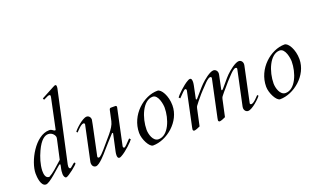

<svg xmlns="http://www.w3.org/2000/svg" viewBox="-85 -1263 2852 1738"><g transform="rotate(-20 1341.5 -394.0)"><path d="M314.9 15.1C333.5 15.1 434.6 -64.5 434.6 -76.2C434.6 -81.5 431.6 -85 426.8 -85C416 -85 387.2 -49.3 375.5 -49.3C369.1 -49.3 362.8 -59.1 362.8 -67.9C362.8 -73.7 364.7 -87.9 364.7 -87.9L513.7 -772C514.2 -778.3 514.6 -782.7 514.6 -787.1C514.6 -797.4 511.2 -803.2 503.4 -803.2C497.1 -803.2 495.1 -801.8 357.9 -728.5L364.3 -713.4C411.6 -735.8 411.1 -736.3 421.9 -736.3C429.7 -736.3 432.6 -731.9 432.6 -724.1C432.6 -720.7 431.6 -716.3 430.7 -711.4L370.1 -423.8C369.6 -420.4 367.7 -418.5 364.3 -418.5C346.7 -418.5 342.3 -439 313 -439C176.3 -439 63.5 -226.1 63.5 -111.8C63.5 -77.1 70.3 13.2 119.6 13.2C157.2 13.2 260.7 -89.8 288.1 -110.4C292.5 -113.8 295.9 -115.7 298.8 -115.7C302.7 -115.7 302.7 -110.8 302.7 -107.9C299.8 -84 291 -68.8 291 -26.4C291 -12.2 294.9 4.4 305.7 13.2C308.1 15.1 311 15.1 314.9 15.1ZM128.9 -116.7C131.8 -176.8 150.9 -237.3 176.3 -292.5C218.8 -385.3 260.3 -408.7 291.5 -408.7C332.5 -408.7 354.5 -373 354.5 -355C354.5 -351.6 354 -347.2 353 -341.8L311.5 -153.8C247.6 -97.2 213.4 -63 170.9 -41C130.9 -41 128.9 -88.9 128.9 -116.7Z M888.2 -73.7C942.4 -330.1 957.5 -400.4 961.9 -420.4C962.9 -424.8 962.9 -426.8 962.9 -427.7C962.9 -435.1 957.5 -439.5 951.2 -439.5H906.7C896 -439.5 892.6 -427.7 891.1 -419.9L870.1 -322.8C862.3 -287.6 839.8 -254.9 810.1 -218.3C783.2 -185.5 743.2 -139.6 713.4 -105C698.7 -88.4 667 -52.2 652.8 -52.2C646 -52.2 640.6 -57.1 640.6 -63V-64.9C709 -388.2 709.5 -392.6 709.5 -397C709.5 -421.9 692.4 -438.5 672.9 -438.5C631.8 -438.5 549.3 -359.4 539.1 -340.3L548.3 -331.1C558.6 -340.8 600.1 -390.6 625 -390.6C631.8 -390.6 637.2 -385.7 637.2 -379.9V-377.9L565.4 -40C564.5 -36.1 564.5 -32.7 564.5 -28.8C564.5 -7.3 577.1 13.2 600.6 13.2C634.8 13.2 703.6 -66.4 728.5 -96.2C756.8 -129.9 798.3 -173.8 828.1 -207C833 -212.9 837.9 -219.7 843.3 -219.7C845.7 -219.7 847.7 -218.3 847.7 -214.4L812 -50.3C810.1 -41.5 808.1 -29.3 808.1 -17.6C808.1 -1.5 812 13.2 826.2 13.2C833 13.2 836.4 11.7 846.7 6.3C896 -19 971.2 -93.3 979.5 -108.9L967.8 -121.1C931.2 -83.5 909.2 -58.1 899.4 -58.1C891.6 -58.1 888.2 -64 888.2 -73.7Z M1356 -439.5C1223.1 -439.5 1069.8 -310.1 1069.8 -136.7C1069.8 -74.2 1115.7 13.2 1150.9 13.2C1283.7 13.2 1439 -111.8 1439 -269C1439 -361.8 1392.6 -439.5 1356 -439.5ZM1143.1 -140.6C1143.1 -252.9 1200.7 -403.3 1296.4 -403.3C1351.1 -403.3 1365.7 -302.7 1365.7 -273.4C1365.7 -166 1312.5 -22.9 1217.3 -22.9C1162.6 -22.9 1143.1 -100.6 1143.1 -140.6Z M1542.5 -41.5C1541 -34.2 1534.7 -7.8 1534.7 0C1534.7 6.8 1539.1 14.2 1548.3 14.2C1558.6 14.2 1588.4 3.4 1604.5 -5.4L1639.6 -168C1643.6 -186.5 1651.4 -192.4 1655.8 -198.7C1662.6 -208.5 1686.5 -238.8 1697.8 -251C1724.1 -284.2 1754.9 -314.9 1783.7 -345.2C1798.8 -361.3 1827.1 -391.6 1846.7 -391.6C1853.5 -391.6 1858.9 -386.7 1858.9 -380.9V-378.9L1787.1 -41.5C1785.6 -34.2 1779.3 -7.8 1779.3 0C1779.3 6.8 1783.7 14.2 1793 14.2C1803.2 14.2 1833 3.4 1849.1 -5.4L1884.3 -168C1888.2 -186.5 1896 -192.4 1900.4 -198.7C1907.2 -208.5 1933.1 -238.8 1944.3 -251C1970.7 -284.2 1999.5 -314.9 2028.3 -345.2C2043.5 -361.3 2071.8 -391.6 2091.3 -391.6C2098.1 -391.6 2103.5 -386.7 2103.5 -380.9V-378.9L2031.7 -41C2030.8 -36.6 2030.3 -32.2 2030.3 -27.8C2030.3 -2.9 2047.4 13.7 2066.9 13.7C2107.9 13.7 2190.4 -65.4 2200.7 -84.5L2191.4 -93.8C2181.2 -84 2139.6 -34.2 2114.7 -34.2C2107.9 -34.2 2102.5 -39.1 2102.5 -44.9V-46.9L2174.3 -384.8C2175.3 -389.2 2175.8 -393.6 2175.8 -397.9C2175.8 -422.9 2158.7 -439.5 2139.2 -439.5C2105 -439.5 2041 -387.7 2011.2 -357.9C1980 -326.7 1953.6 -289.6 1923.3 -256.8C1918 -251 1912.6 -244.1 1907.2 -244.1C1904.8 -244.1 1902.8 -244.6 1902.8 -249.5C1902.8 -251.5 1903.3 -253.4 1903.8 -256.8L1930.7 -385.3C1931.6 -390.6 1932.1 -393.6 1932.1 -397.9C1932.1 -422.9 1914.1 -439.5 1894.5 -439.5C1860.4 -439.5 1796.4 -387.7 1766.6 -357.9C1735.4 -326.7 1706.5 -290 1676.8 -256.8C1671.9 -251 1667 -244.1 1661.6 -244.1C1659.2 -244.1 1657.2 -245.6 1657.2 -249.5L1683.1 -374.5C1686 -389.6 1686.5 -398.4 1686.5 -404.8C1686.5 -415 1686.5 -439.5 1668.9 -439.5C1662.1 -439.5 1658.7 -438 1648.4 -432.6C1599.1 -407.2 1523.9 -331.5 1515.6 -315.9L1527.3 -303.7C1564 -341.3 1586.9 -366.7 1596.7 -366.7C1604.5 -366.7 1607.9 -360.8 1607.9 -353V-351.1Z M2579.6 -439.5C2446.8 -439.5 2293.5 -310.1 2293.5 -136.7C2293.5 -74.2 2339.4 13.2 2374.5 13.2C2507.3 13.2 2662.6 -111.8 2662.6 -269C2662.6 -361.8 2616.2 -439.5 2579.6 -439.5ZM2366.7 -140.6C2366.7 -252.9 2424.3 -403.3 2520 -403.3C2574.7 -403.3 2589.4 -302.7 2589.4 -273.4C2589.4 -166 2536.1 -22.9 2440.9 -22.9C2386.2 -22.9 2366.7 -100.6 2366.7 -140.6Z"/></g></svg>

Font: Cardo
Style: Italic
Weight: 400
Designer: David J. Perry
Foundry: David J. Perry
Version: Version 0.99